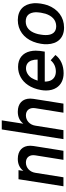

<svg xmlns="http://www.w3.org/2000/svg" viewBox="696 -1436 747 2179"><g transform="rotate(-90 1069.5 -346.5)"><path d="M356 -518C300 -518 254 -499 220 -455L228 -510H125L45 0H147L198 -320C208 -383 256 -426 314 -426C367 -426 398 -392 398 -341C398 -334 397 -327 396 -319L345 0H448L502 -340C504 -353 505 -365 505 -377C505 -465 450 -518 356 -518Z M891 -518C835 -518 789 -499 755 -455L793 -700H690L580 0H682L733 -320C743 -383 791 -426 849 -426C902 -426 933 -392 933 -341C933 -334 932 -327 931 -319L880 0H983L1037 -340C1039 -353 1040 -365 1040 -377C1040 -465 985 -518 891 -518Z M1349 -86C1304 -86 1271 -103 1251 -135C1239 -155 1233 -181 1233 -212H1573C1580 -252 1584 -284 1584 -315C1584 -336 1582 -356 1577 -378C1557 -464 1495 -515 1400 -515C1315 -515 1241 -473 1194 -403C1166 -362 1147 -312 1137 -254C1134 -234 1132 -216 1132 -198C1132 -151 1143 -111 1163 -80C1195 -29 1252 2 1328 2C1415 2 1489 -30 1535 -91L1475 -145C1442 -106 1400 -87 1349 -86ZM1383 -425C1427 -425 1459 -402 1473 -361C1480 -341 1483 -319 1483 -293H1244C1253 -320 1263 -345 1275 -363C1301 -401 1342 -425 1383 -425Z M1846 7C1965 7 2055 -63 2099 -178C2107 -202 2114 -230 2118 -256C2121 -279 2123 -301 2123 -319C2123 -328 2123 -335 2122 -341C2112 -450 2047 -517 1932 -518C1818 -518 1729 -452 1686 -343C1675 -316 1667 -286 1662 -255C1658 -231 1656 -205 1657 -184C1661 -67 1728 7 1846 7ZM1862 -82C1793 -82 1760 -127 1761 -203C1761 -219 1763 -238 1766 -256C1769 -278 1774 -300 1779 -313C1803 -387 1850 -428 1915 -428C1984 -428 2016 -387 2020 -317C2020 -305 2019 -280 2015 -256C2012 -240 2008 -220 2003 -203C1979 -130 1933 -83 1862 -82Z"/></g></svg>

Font: Arthouse Owned Medium
Style: Italic
Weight: 500
Italic angle: -10°
Designer: Jeremy Tribby
Foundry: Tribby Type
Version: Version 1.000;PS 001.000;hotconv 1.0.88;makeotf.lib2.5.64775